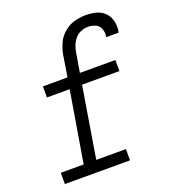

<svg xmlns="http://www.w3.org/2000/svg" viewBox="-138 -860 852 961"><g transform="rotate(-20 288.0 -379.5)"><path d="M42 0H389V-60H231L293 -438H492V-497H303L320 -599Q323 -618 330 -636Q337 -654 350 -669.5Q363 -685 381.5 -692.5Q400 -700 419 -700Q440 -700 458.5 -692Q477 -684 484.5 -664.5Q492 -645 489 -625Q489 -622 488 -620H554Q555 -624 556 -628Q560 -656 553.5 -682.5Q547 -709 528 -727.5Q509 -746 483 -752.5Q457 -759 429 -759Q398 -759 367.5 -750.5Q337 -742 311.5 -720Q286 -698 273 -668.5Q260 -639 255 -609L237 -497H106V-438H227L164 -60H42Z"/></g></svg>

Font: Iosevka Sparkle Light Oblique
Style: Regular
Weight: 300
Italic angle: -9°
Designer: Belleve Invis
Foundry: Belleve Invis
Version: Version 4.5.0; ttfautohint (v1.8.3)